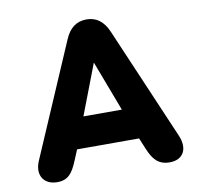

<svg xmlns="http://www.w3.org/2000/svg" viewBox="-77 -760 885 851"><g transform="rotate(-10 365.0 -335.0)"><path d="M114 9C163 9 183 -18 205 -71L225 -119H504L524 -71C545 -19 569 9 620 9C680 9 707 -37 680 -100L463 -606C442 -656 409 -679 366 -679C321 -679 289 -656 268 -606L50 -100C23 -39 52 9 114 9ZM365 -485 451 -258H278Z"/></g></svg>

Font: SN Pro Heavy
Style: Regular
Weight: 800
Designer: Tobias Whetton
Foundry: Supernotes
Version: Version 1.001;Glyphs 3.2 (3249)